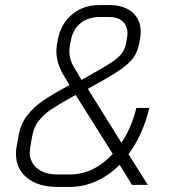

<svg xmlns="http://www.w3.org/2000/svg" viewBox="-20 -728 674 756"><path d="M486 -121 562 0H500L451 -79Q409 -37 359 -14.5Q309 8 255 8H206Q131 8 87 -27.5Q43 -63 43 -121Q43 -139 45 -148L53 -193Q61 -239 86.5 -272.5Q112 -306 150 -332Q188 -358 254 -393L229 -434Q202 -481 202 -527Q202 -535 204 -551L208 -573Q220 -635 264 -671.5Q308 -708 372 -708H411Q468 -708 501 -679.5Q534 -651 534 -604Q534 -587 532 -578L528 -556Q522 -525 506.5 -502.5Q491 -480 455.5 -455Q420 -430 349 -391L326 -378L458 -166Q498 -225 517 -303H568Q543 -198 486 -121ZM253 -526Q253 -493 271 -464L301 -413L327 -428Q386 -461 413.5 -478.5Q441 -496 456.5 -514Q472 -532 476 -556L480 -578Q482 -590 482 -596Q482 -626 463 -643.5Q444 -661 410 -661H372Q327 -661 297.5 -637Q268 -613 260 -573L256 -552Q253 -539 253 -526ZM424 -122 278 -354 258 -343Q208 -315 181 -297Q154 -279 133.5 -253.5Q113 -228 107 -193L99 -148Q97 -134 97 -129Q97 -89 126.5 -65Q156 -41 206 -41H255Q349 -41 424 -122Z"/></svg>

Font: Bai Jamjuree Light
Style: Italic
Weight: 300
Italic angle: -10°
Version: Version 1.000; ttfautohint (v1.6)